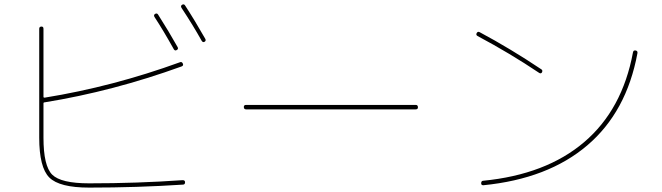

<svg xmlns="http://www.w3.org/2000/svg" viewBox="-20 -852 3040 882"><path d="M778.3 -626Q730.5 -711.9 689.5 -774.4Q684.6 -783.2 692.4 -788.1Q701.2 -793 706.1 -785.2Q755.9 -707 795.9 -635.7Q800.8 -627 792 -622.1Q783.2 -617.2 778.3 -626ZM906.2 -665Q868.2 -733.4 813.5 -816.4Q808.6 -825.2 816.4 -830.1Q825.2 -835 830.1 -827.1Q874 -759.8 922.9 -673.8Q927.7 -665 919.9 -660.2Q912.1 -655.3 906.2 -665ZM389.6 9.8Q252.9 9.8 206.5 -36.6Q160.2 -83 160.2 -219.7V-719.7Q160.2 -729.5 169.9 -730Q179.7 -730.5 179.7 -719.7V-407.2Q179.7 -403.3 184.6 -403.3Q499 -454.1 807.6 -566.4Q815.4 -569.3 819.8 -560.1Q824.2 -550.8 814.5 -546.9Q499 -432.6 184.6 -381.8Q179.7 -381.8 179.7 -377V-219.7Q179.7 -89.8 219.7 -49.8Q259.8 -9.8 389.6 -9.8Q611.3 -9.8 819.3 -24.4Q830.1 -24.4 830.1 -14.6Q830.1 -3.9 820.3 -3.9Q610.4 9.8 389.6 9.8Z M1110.4 -349.6Q1100.6 -349.6 1100.1 -359.9Q1099.6 -370.1 1110.4 -370.1H1889.6Q1899.4 -370.1 1899.9 -359.9Q1900.4 -349.6 1889.6 -349.6Z M2173.8 -686.5Q2165 -691.4 2169.9 -700.2Q2174.8 -709 2183.6 -704.1Q2324.2 -628.9 2465.8 -534.2Q2474.6 -529.3 2469.7 -519.5Q2464.8 -511.7 2456.1 -517.6Q2322.3 -607.4 2173.8 -686.5ZM2190.4 -9.8Q2190.4 -20.5 2198.2 -21.5Q2488.3 -49.8 2663.6 -199.2Q2838.9 -348.6 2887.7 -611.3Q2889.6 -622.1 2899.9 -620.1Q2910.2 -618.2 2908.2 -607.4Q2858.4 -337.9 2677.7 -184.1Q2497.1 -30.3 2200.2 -1Q2190.4 -1 2190.4 -9.8Z"/></svg>

Font: Rounded Mgen+ 1mn thin
Style: Regular
Weight: 100
Designer: [Source Han Sans]
Ryoko NISHIZUKA  (kana & ideographs); Paul D. Hunt (Latin, Greek & Cyrillic); Wenlong ZHANG  (bopomofo
Version: Version 1.059.20150602